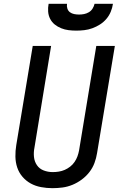

<svg xmlns="http://www.w3.org/2000/svg" viewBox="-20 -975 640 1003"><path d="M254 8Q224 8 194.5 2.5Q165 -3 140.5 -16.5Q116 -30 97.5 -51.5Q79 -73 70 -100Q61 -127 60.5 -157Q60 -187 65 -217L151 -735H247L160 -204Q155 -179 157.5 -155Q160 -131 173 -112Q186 -93 208.5 -84.5Q231 -76 255 -76Q255 -76 255.5 -76Q256 -76 256 -76Q271 -76 287 -78.5Q303 -81 318 -87.5Q333 -94 346.5 -104.5Q360 -115 369.5 -129Q379 -143 384.5 -158Q390 -173 393 -189L483 -735H580L487 -175Q483 -149 473.5 -123.5Q464 -98 447 -76Q430 -54 407 -37Q384 -20 358.5 -9.5Q333 1 306.5 4.5Q280 8 254 8ZM379 -815Q358 -815 338 -817.5Q318 -820 299.5 -827.5Q281 -835 266 -847Q251 -859 242 -876.5Q233 -894 231.5 -914.5Q230 -935 234 -955H330Q328 -942 332 -930Q336 -918 345.5 -911Q355 -904 367.5 -901.5Q380 -899 393 -899Q406 -899 419 -901.5Q432 -904 444 -911Q456 -918 463.5 -930Q471 -942 474 -955H570Q567 -934 558.5 -913.5Q550 -893 535.5 -876Q521 -859 502 -847Q483 -835 462.5 -827.5Q442 -820 420.5 -817.5Q399 -815 379 -815Z"/></svg>

Font: Iosevka Curly Medium Extended
Style: Italic
Weight: 500
Width: 7
Italic angle: -9°
Monospace: yes
Designer: Belleve Invis
Foundry: Belleve Invis
Version: Version 11.1.0; ttfautohint (v1.8.3)